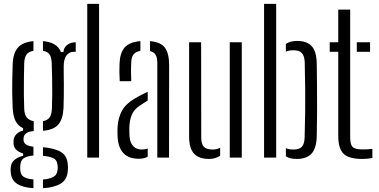

<svg xmlns="http://www.w3.org/2000/svg" viewBox="-20 -820 1974 999"><path d="M154 159Q99.5 156 69.2 136.5Q39 117 36 77.5Q35.5 72.5 35.2 67Q35 61.5 35.5 55.5Q36.5 26.5 56.8 10.8Q77 -5 100.5 -9V-21.5Q52.5 -36 50.5 -72Q50.5 -77.5 50.5 -80.5Q50.5 -83.5 50.5 -88.5Q51.5 -108 66 -122.5Q80.5 -137 100 -140V-153Q73 -165.5 60.5 -191.2Q48 -217 46 -257.5Q44 -303 43.5 -336Q43 -369 43.8 -403.5Q44.5 -438 46 -487.5Q48.5 -545 73.8 -573Q99 -601 154 -606V-555.5Q129 -551.5 118 -536.2Q107 -521 106 -491Q105 -459 104.5 -415.5Q104 -372 104.2 -328.5Q104.5 -285 106 -253Q107.5 -222.5 120 -208Q132.5 -193.5 155.5 -189.5V-138Q102.5 -134 102.5 -98.5V-92Q102.5 -62.5 154 -56.5V-10.5Q124 -9 105.2 2.2Q86.5 13.5 85.5 42.5Q85 47 85 52Q85 57 85.5 63Q86.5 90.5 104.8 101Q123 111.5 154 113.5ZM203.5 -139.5V-189.5Q225.5 -193.5 237 -207.8Q248.5 -222 250 -254Q251.5 -288 251.8 -329.8Q252 -371.5 251.2 -414.2Q250.5 -457 249 -493.5Q247.5 -523 237.5 -537.2Q227.5 -551.5 203.5 -555.5V-606Q277 -600 297.5 -549H310Q311.5 -572.5 329.5 -586.2Q347.5 -600 374 -600V-550.5H364.5Q340 -550.5 325.8 -531.5Q311.5 -512.5 311.5 -474V-449Q312 -411 312.2 -381.5Q312.5 -352 312 -323Q311.5 -294 310.5 -257.5Q307.5 -200 283.2 -172Q259 -144 203.5 -139.5ZM203.5 159V114Q236.5 111.5 257 100.8Q277.5 90 280 61.5Q281 50.5 279.5 40.5Q277 11.5 256.2 2.5Q235.5 -6.5 203.5 -9.5V-54Q264.5 -49 297.8 -28.8Q331 -8.5 333 40Q333.5 45 333.8 51.5Q334 58 333 64.5Q331 115 295 135.8Q259 156.5 203.5 159Z M434 0V-800H495.5V0Z M603 -397.5Q601.5 -422 601.2 -445.2Q601 -468.5 602 -489Q604 -544 628.2 -572.5Q652.5 -601 710.5 -606V-555.5Q689 -552 676.5 -538.8Q664 -525.5 663 -498Q661.5 -472.5 661.8 -443.2Q662 -414 663 -397.5ZM798.5 0V-492.5Q798.5 -519.5 790 -534.2Q781.5 -549 760.5 -554.5V-606Q817 -601 838.5 -571.2Q860 -541.5 860 -482L859.5 0ZM592 -105Q591.5 -118.5 591.2 -130.5Q591 -142.5 591.5 -157Q594.5 -208.5 616.2 -246.8Q638 -285 698.5 -317Q709.5 -323 722.2 -329.8Q735 -336.5 748.5 -342.5V-296.5Q739.5 -291.5 729.8 -285.2Q720 -279 708.5 -271Q675.5 -250 664.5 -219.5Q653.5 -189 653 -156Q653 -142 653.2 -130.2Q653.5 -118.5 654 -109Q656.5 -78 673 -60Q689.5 -42 717.5 -42Q735.5 -42 748.5 -47.5V-4.5Q729.5 6 702 6Q600 6 592 -105Z M964 -110V-600H1026.5L1027 -105Q1027 -71.5 1040.5 -56.8Q1054 -42 1085 -42Q1108.5 -42 1125.5 -51V-9.5Q1100.5 7 1067.5 7Q1015 7 989.5 -20.8Q964 -48.5 964 -110ZM1175.5 0V-600H1238V0Z M1354 0V-800H1417V0ZM1467.5 -6.5V-49Q1476 -45 1485.8 -43.5Q1495.5 -42 1506.5 -42Q1538 -42 1551 -56.8Q1564 -71.5 1565 -105Q1567 -174.5 1567.8 -233.2Q1568.5 -292 1568 -354Q1567.5 -416 1565.5 -495Q1564.5 -528 1551.2 -543.2Q1538 -558.5 1506.5 -558.5Q1484 -558.5 1467.5 -551V-591.5Q1489 -607 1527 -607Q1576 -607 1601.2 -580.5Q1626.5 -554 1628 -491Q1629 -438 1629.5 -371.2Q1630 -304.5 1629.8 -236Q1629.5 -167.5 1628 -109Q1626 -47.5 1600.5 -20.2Q1575 7 1523.5 7Q1488.5 7 1467.5 -6.5Z M1695.5 -550.5V-600H1740V-770H1802V-106.5Q1802 -69 1814.2 -55.8Q1826.5 -42.5 1867.5 -42.5Q1883 -42.5 1893.2 -43.2Q1903.5 -44 1917.5 -45.5V2Q1894 7 1865.5 7Q1795 7 1767.5 -20Q1740 -47 1740 -113V-550.5ZM1836.5 -550.5V-600H1905.5V-550.5Z"/></svg>

Font: Big Shoulders Stencil Text Light
Style: Regular
Weight: 300
Designer: Patric King
Foundry: XO Type Co
Version: Version 1.000